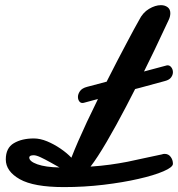

<svg xmlns="http://www.w3.org/2000/svg" viewBox="-20 -725 704 759"><path d="M232.9 14.6Q113.3 14.6 58.1 -16.6Q2.9 -47.9 2.9 -94.7Q2.9 -140.1 34.7 -158.9Q66.4 -177.7 113.8 -177.7Q138.7 -177.7 166.3 -166.3Q193.8 -154.8 219.2 -137.5Q244.6 -120.1 262.2 -101.6Q285.2 -160.6 323.7 -243.2L362.8 -324.2L367.2 -333.5L354 -330.1L310.5 -318.4Q309.6 -317.9 305.7 -317.9Q297.9 -317.9 293 -325Q288.1 -332 288.1 -341.8Q288.1 -353 296.1 -364.7Q304.2 -376.5 324.7 -381.8L401.9 -402.3L403.8 -406.7Q424.3 -447.3 443.8 -484.9Q463.4 -522.5 480 -553.7Q513.2 -616.7 529.8 -645.5Q544.4 -675.3 569.1 -689.9Q593.8 -704.6 616.2 -704.6Q631.8 -704.6 642.6 -696.5Q653.3 -688.5 653.3 -672.9Q653.3 -659.7 647 -646.5L591.3 -528.3L549.3 -442.4L638.7 -466.3Q639.6 -466.8 642.6 -466.8Q651.4 -466.8 657.5 -458.5Q663.6 -450.2 663.6 -439.5Q663.6 -429.2 656.5 -419.2Q649.4 -409.2 632.3 -404.8L533.2 -377.9L514.2 -373L478.5 -303.7Q438.5 -227.1 401.6 -164.1Q364.7 -101.1 337.9 -66.4Q380.4 -69.3 415.5 -74.2Q450.7 -79.1 483.4 -85.4Q515.1 -91.8 549.3 -99.6Q583.5 -107.4 620.1 -114.7Q624.5 -116.7 630.9 -116.7Q646 -116.7 654.8 -104.7Q663.6 -92.8 663.6 -77.6Q663.6 -64 626.2 -47.9Q588.9 -31.7 526.4 -17.6Q466.8 -3.9 389.9 5.4Q313 14.6 232.9 14.6ZM215.3 -63Q198.7 -72.3 178.7 -83.5Q158.7 -94.7 141.1 -103Q123.5 -111.3 113.3 -111.3Q95.7 -111.3 95.7 -102.1Q95.7 -86.9 127.9 -75.4Q160.2 -64 215.3 -63Z"/></svg>

Font: Damion
Style: Regular
Weight: 400
Designer: Vernon Adams
Foundry: Vernon Adams
Version: Version 1.100; ttfautohint (v1.8.4.7-5d5b)